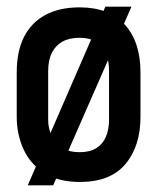

<svg xmlns="http://www.w3.org/2000/svg" viewBox="-20 -534 472 574"><path d="M373 -514H295L63 20H139ZM400 -185V-317Q400 -409 353 -460.5Q306 -512 218 -512Q158 -512 116 -489.5Q74 -467 52 -424Q30 -381 30 -317V-185Q30 -133 50 -88.5Q70 -44 112 -17Q154 10 219 10Q310 10 355 -43.5Q400 -97 400 -185ZM306 -321V-176Q306 -148 297 -126Q288 -104 268.5 -91.5Q249 -79 218 -79Q187 -79 166 -92Q145 -105 134.5 -127.5Q124 -150 124 -176V-321Q124 -354 135 -376Q146 -398 166.5 -409.5Q187 -421 218 -421Q248 -421 267.5 -409.5Q287 -398 296.5 -375.5Q306 -353 306 -321Z"/></svg>

Font: Advent Pro SemiBold
Style: Regular
Weight: 600
Designer: VivaRado, Andreas Kalpakidis
Foundry: VivaRado, Andreas Kalpakidis
Version: Version 3.000